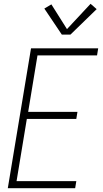

<svg xmlns="http://www.w3.org/2000/svg" viewBox="-20 -989 540 1009"><path d="M21 0 143 -735H496L490 -698H177L128 -401H387L381 -364H121L67 -37H381L375 0ZM305 -807 213 -944 250 -966 332 -836 456 -969 488 -941 350 -807Z"/></svg>

Font: Iosevka Curly XLtObl
Style: Regular
Weight: 200
Italic angle: -9°
Monospace: yes
Designer: Belleve Invis
Foundry: Belleve Invis
Version: Version 11.1.0; ttfautohint (v1.8.3)